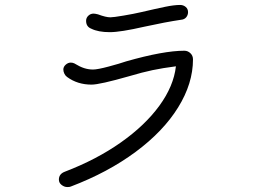

<svg xmlns="http://www.w3.org/2000/svg" viewBox="-20 -775 1040 776"><path d="M328 -691Q328 -703 337 -711.5Q346 -720 358 -720Q364 -720 376 -717Q408 -705 426 -705Q438 -705 479.5 -712Q521 -719 551 -726Q611 -740 647.5 -747.5Q684 -755 708 -755Q721 -755 730.5 -747Q740 -739 740 -726Q740 -714 732.5 -705Q725 -696 711 -695Q650 -686 563 -667Q467 -645 424 -645Q377 -645 349 -659Q328 -667 328 -691ZM760 -535Q760 -438 700 -341Q640 -244 528 -161Q416 -78 266 -21Q262 -19 252 -19Q240 -19 229 -27.5Q218 -36 218 -49Q218 -72 242 -81Q370 -130 468 -199Q566 -268 624 -347.5Q682 -427 691 -507Q637 -500 596.5 -491.5Q556 -483 502 -467Q383 -433 350 -433Q293 -433 251 -464Q244 -469 240 -477.5Q236 -486 236 -494Q236 -505 245.5 -513.5Q255 -522 266 -522Q273 -522 280 -519Q303 -505 320.5 -499.5Q338 -494 356 -494Q374 -494 419 -506Q464 -518 490 -527Q641 -570 725 -570Q739 -570 749.5 -560Q760 -550 760 -535Z"/></svg>

Font: Tsukimi Rounded
Style: Regular
Weight: 400
Designer: Takashi Funayama
Foundry: Takashi Funayama
Version: Version 1.032; ttfautohint (v1.8.3)